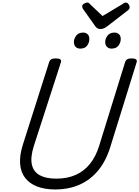

<svg xmlns="http://www.w3.org/2000/svg" viewBox="-20 -1470 1095 1509"><path d="M413 19Q331 19 271 -4.5Q211 -28 177 -72.5Q143 -117 138 -183Q133 -249 160 -334L367 -984Q372 -998 383.5 -1004.5Q395 -1011 419 -1011Q442 -1011 453 -1004Q464 -997 459 -981L246 -323Q218 -234 230.5 -177Q243 -120 292 -93Q341 -66 422 -66Q509 -66 575 -95.5Q641 -125 687 -182Q733 -239 759 -323L964 -984Q969 -998 980.5 -1004.5Q992 -1011 1015 -1011Q1063 -1011 1054 -981L846 -312Q812 -203 751 -129.5Q690 -56 605 -18.5Q520 19 413 19ZM610 -1088Q589 -1088 575 -1101Q561 -1114 561 -1140Q561 -1166 579 -1190Q597 -1214 634 -1214Q654 -1214 668 -1201.5Q682 -1189 682 -1163Q682 -1135 665 -1111.5Q648 -1088 610 -1088ZM856 -1088Q836 -1088 821.5 -1101Q807 -1114 807 -1140Q807 -1166 825 -1190Q843 -1214 880 -1214Q900 -1214 914.5 -1201.5Q929 -1189 929 -1163Q929 -1136 911.5 -1112Q894 -1088 856 -1088ZM968 -1450Q980 -1450 989.5 -1438Q999 -1426 999 -1415Q999 -1405 996 -1400Q993 -1395 988 -1391L825 -1265Q810 -1253 796.5 -1247.5Q783 -1242 767 -1242Q754 -1242 743.5 -1249Q733 -1256 725 -1269L633 -1399Q628 -1407 627 -1412Q626 -1417 626 -1421Q626 -1433 640.5 -1441.5Q655 -1450 664 -1450Q675 -1450 680 -1445.5Q685 -1441 691 -1434L786 -1344L938 -1435Q945 -1439 952 -1444.5Q959 -1450 968 -1450Z"/></svg>

Font: Playwrite CA
Style: Regular
Weight: 400
Designer: Veronika Burian, José Scaglione
Foundry: TypeTogether
Version: Version 1.002